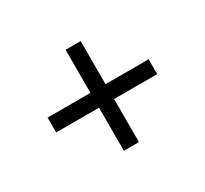

<svg xmlns="http://www.w3.org/2000/svg" viewBox="-97 -710 753 706"><g transform="rotate(-30 279.5 -357.5)"><path d="M247 -143V-326H65V-389H247V-572H311V-389H494V-326H311V-143Z"/></g></svg>

Font: Noto Serif Hentaigana Medium
Style: Regular
Weight: 500
Designer: Kazuhiro Yamada
Foundry: nipponia
Version: Version 1.000; ttfautohint (v1.8.4.7-5d5b)